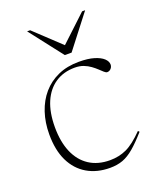

<svg xmlns="http://www.w3.org/2000/svg" viewBox="-136 -800 731 892"><g transform="rotate(-20 229.0 -354.0)"><path d="M284 -503Q329 -503 358.8 -494Q388.5 -485 403.8 -470.8Q419 -456.5 419 -440.5Q419 -433.5 415.5 -427Q412 -420.5 406 -416.5Q400 -412.5 392.5 -412.5Q386.5 -412.5 378.2 -419.8Q370 -427 359 -437.5Q348 -448 333.2 -458.8Q318.5 -469.5 299.8 -476.8Q281 -484 257 -484Q201.5 -484 160.8 -457Q120 -430 98 -379Q76 -328 76 -255Q76 -183 98.2 -131Q120.5 -79 163 -51.2Q205.5 -23.5 265 -23.5Q310 -23.5 347.2 -40.8Q384.5 -58 432.5 -107L438.5 -101Q402 -59.5 373.2 -35Q344.5 -10.5 316.5 -0.2Q288.5 10 253.5 10Q189 10 140.8 -18.2Q92.5 -46.5 66.2 -100.5Q40 -154.5 40 -232.5Q40 -291 56.5 -340.5Q73 -390 104.2 -426.2Q135.5 -462.5 180.8 -482.8Q226 -503 284 -503ZM262.5 -586H238L379 -718H394L267.5 -554.5H234L107 -718H122Z"/></g></svg>

Font: Newsreader 60pt ExtraLight
Style: Regular
Weight: 250
Designer: Hugues Gentile
Foundry: Production Type
Version: Version 1.003